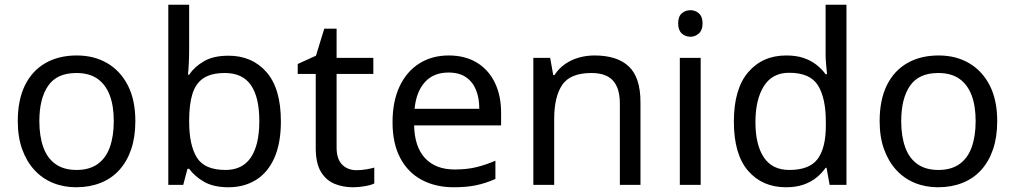

<svg xmlns="http://www.w3.org/2000/svg" viewBox="-20 -780 4281 810"><path d="M551 -269Q551 -202 533.5 -150.5Q516 -99 483.5 -63Q451 -27 404.5 -8.5Q358 10 301 10Q248 10 203 -8.5Q158 -27 125 -63Q92 -99 73.5 -150.5Q55 -202 55 -269Q55 -358 85 -419.5Q115 -481 171 -513.5Q227 -546 304 -546Q377 -546 432.5 -513.5Q488 -481 519.5 -419.5Q551 -358 551 -269ZM146 -269Q146 -206 162.5 -159.5Q179 -113 214 -88Q249 -63 303 -63Q357 -63 392 -88Q427 -113 443.5 -159.5Q460 -206 460 -269Q460 -333 443 -378Q426 -423 391.5 -447.5Q357 -472 302 -472Q220 -472 183 -418Q146 -364 146 -269Z M778 -575Q778 -541 776.5 -511.5Q775 -482 773 -465H778Q801 -499 841 -522Q881 -545 944 -545Q1044 -545 1104.5 -475.5Q1165 -406 1165 -268Q1165 -176 1137.5 -114Q1110 -52 1060 -21Q1010 10 944 10Q881 10 841 -13Q801 -36 778 -68H771L753 0H690V-760H778ZM929 -472Q872 -472 839 -450.5Q806 -429 792 -384.5Q778 -340 778 -271V-267Q778 -168 810.5 -115.5Q843 -63 931 -63Q1003 -63 1038.5 -116Q1074 -169 1074 -269Q1074 -370 1038.5 -421Q1003 -472 929 -472Z M1484 -62Q1504 -62 1525 -65.5Q1546 -69 1559 -73V-6Q1545 1 1519 5.5Q1493 10 1469 10Q1427 10 1391.5 -4.5Q1356 -19 1334 -55Q1312 -91 1312 -156V-468H1236V-510L1313 -545L1348 -659H1400V-536H1555V-468H1400V-158Q1400 -109 1423.5 -85.5Q1447 -62 1484 -62Z M1873 -546Q1942 -546 1991.5 -516Q2041 -486 2067.5 -431.5Q2094 -377 2094 -304V-251H1727Q1729 -160 1773.5 -112.5Q1818 -65 1898 -65Q1949 -65 1988.5 -74.5Q2028 -84 2070 -102V-25Q2029 -7 1989 1.5Q1949 10 1894 10Q1818 10 1759.5 -21Q1701 -52 1668.5 -113.5Q1636 -175 1636 -264Q1636 -352 1665.5 -415Q1695 -478 1748.5 -512Q1802 -546 1873 -546ZM1872 -474Q1809 -474 1772.5 -433.5Q1736 -393 1729 -321H2002Q2002 -367 1988 -401Q1974 -435 1945.5 -454.5Q1917 -474 1872 -474Z M2488 -546Q2584 -546 2633 -499.5Q2682 -453 2682 -349V0H2595V-343Q2595 -408 2566 -440Q2537 -472 2475 -472Q2386 -472 2352 -422Q2318 -372 2318 -278V0H2230V-536H2301L2314 -463H2319Q2337 -491 2363.5 -509.5Q2390 -528 2422 -537Q2454 -546 2488 -546Z M2936 -536V0H2848V-536ZM2893 -737Q2913 -737 2928.5 -723.5Q2944 -710 2944 -681Q2944 -653 2928.5 -639Q2913 -625 2893 -625Q2871 -625 2856 -639Q2841 -653 2841 -681Q2841 -710 2856 -723.5Q2871 -737 2893 -737Z M3296 10Q3196 10 3136 -59.5Q3076 -129 3076 -267Q3076 -405 3136.5 -475.5Q3197 -546 3297 -546Q3339 -546 3370 -535.5Q3401 -525 3424 -507Q3447 -489 3463 -467H3469Q3468 -480 3465.5 -505.5Q3463 -531 3463 -546V-760H3551V0H3480L3467 -72H3463Q3447 -49 3424 -30.5Q3401 -12 3369.5 -1Q3338 10 3296 10ZM3310 -63Q3395 -63 3429.5 -109.5Q3464 -156 3464 -250V-266Q3464 -366 3431 -419.5Q3398 -473 3309 -473Q3238 -473 3202.5 -416.5Q3167 -360 3167 -265Q3167 -169 3202.5 -116Q3238 -63 3310 -63Z M4187 -269Q4187 -202 4169.5 -150.5Q4152 -99 4119.5 -63Q4087 -27 4040.5 -8.5Q3994 10 3937 10Q3884 10 3839 -8.5Q3794 -27 3761 -63Q3728 -99 3709.5 -150.5Q3691 -202 3691 -269Q3691 -358 3721 -419.5Q3751 -481 3807 -513.5Q3863 -546 3940 -546Q4013 -546 4068.5 -513.5Q4124 -481 4155.5 -419.5Q4187 -358 4187 -269ZM3782 -269Q3782 -206 3798.5 -159.5Q3815 -113 3850 -88Q3885 -63 3939 -63Q3993 -63 4028 -88Q4063 -113 4079.5 -159.5Q4096 -206 4096 -269Q4096 -333 4079 -378Q4062 -423 4027.5 -447.5Q3993 -472 3938 -472Q3856 -472 3819 -418Q3782 -364 3782 -269Z"/></svg>

Font: lguzrati85
Style: Book
Weight: 400
Designer: Jelle Bosma - Monotype Design Team, Universal Thirst
Foundry: Monotype Imaging Inc.
Version: Version 2.106